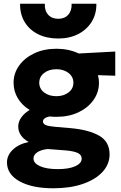

<svg xmlns="http://www.w3.org/2000/svg" viewBox="-20 -787 652 1032"><path d="M283 -159Q264 -159 246 -161Q211 -153.5 211 -134Q211 -122 225.2 -115.2Q239.5 -108.5 274.5 -105.5L361.5 -98Q456.5 -89.5 512.8 -57.8Q569 -26 569 43Q569 95.5 531.2 136.8Q493.5 178 425.5 201.5Q357.5 225 266.5 225Q152.5 225 85 187.5Q17.5 150 17.5 85.5Q17.5 48.5 48.2 18.2Q79 -12 134 -24Q78 -55.5 78 -107.5Q78 -132.5 94.5 -155.8Q111 -179 139.5 -196Q99 -220.5 76 -258.5Q53 -296.5 53 -342.5Q53 -393 82.8 -434.5Q112.5 -476 164.5 -500.5Q216.5 -525 283 -525Q349.5 -525 403.5 -499.5L599.5 -510V-380L506.5 -383Q512 -363 512 -342.5Q512 -291.5 482.8 -249.8Q453.5 -208 402 -183.5Q350.5 -159 283 -159ZM283 -270Q322 -270 348.2 -290Q374.5 -310 374.5 -342.5Q374.5 -374.5 348.2 -394.8Q322 -415 283 -415Q243.5 -415 217.2 -394.8Q191 -374.5 191 -342.5Q191 -310 217.2 -290Q243.5 -270 283 -270ZM290.5 122Q350 122 384.5 106.5Q419 91 419 65.5Q419 45.5 398.5 35.5Q378 25.5 333.5 21.5L236.5 14Q200 18 180 31.8Q160 45.5 160 65Q160 90.5 195 106.2Q230 122 290.5 122ZM293 -580Q230.5 -580 184 -603.5Q137.5 -627 112.2 -669.2Q87 -711.5 88 -767H221Q219 -730 238.8 -708Q258.5 -686 293 -686Q327.5 -686 347 -708Q366.5 -730 365 -767H498Q499 -712.5 473 -670.2Q447 -628 400.5 -604Q354 -580 293 -580Z"/></svg>

Font: Geologica
Style: Bold
Weight: 700
Designer: Sindre Bremnes, Frode Helland
Foundry: Monokrom Skriftforlag AS
Version: Version 1.010; ttfautohint (v1.8.4.7-5d5b);gftools[0.9.28]